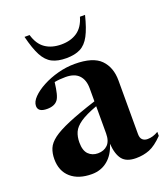

<svg xmlns="http://www.w3.org/2000/svg" viewBox="-136 -830 824 939"><g transform="rotate(-20 276.0 -360.0)"><path d="M552 -52.5Q514 -13.5 482 -0.8Q450 12 411.5 12Q362 12 340.2 -15Q318.5 -42 314.5 -98Q298.5 -45 263.8 -16.8Q229 11.5 181.5 11.5Q112.5 11.5 72.8 -23.2Q33 -58 33 -120Q33 -150.5 43 -174.8Q53 -199 82 -220.8Q111 -242.5 166.8 -266Q222.5 -289.5 314 -319V-387Q314 -430.5 291 -454.8Q268 -479 221.5 -479Q188.5 -479 163.5 -474Q159.5 -440 154 -418Q148.5 -396 140.5 -385.5Q123.5 -363 84.5 -363Q37.5 -363 37.5 -395Q37.5 -417 59.5 -439.5Q81.5 -462 117.5 -481.2Q153.5 -500.5 197.2 -512.2Q241 -524 285 -524Q380 -524 419.8 -483.5Q459.5 -443 459.5 -374.5V-96Q459.5 -75 469.5 -65.8Q479.5 -56.5 496 -56.5Q524 -56.5 552 -73.5ZM176 -154.5Q176 -112.5 195.2 -93.2Q214.5 -74 244 -74Q275.5 -74 294.8 -93.2Q314 -112.5 314 -152V-293.5Q255.5 -272 226 -251.5Q196.5 -231 186.2 -207.8Q176 -184.5 176 -154.5ZM258 -635.5Q307.5 -635.5 341 -658.5Q374.5 -681.5 389 -732H415.5Q399.5 -667 380 -630.2Q360.5 -593.5 331.5 -578.8Q302.5 -564 258 -564Q213.5 -564 184.5 -578.8Q155.5 -593.5 136 -630.2Q116.5 -667 100.5 -732H127Q141.5 -681.5 175 -658.5Q208.5 -635.5 258 -635.5Z"/></g></svg>

Font: Newsreader Display SemiBold
Style: Regular
Weight: 600
Designer: Hugues Gentile
Foundry: Production Type
Version: Version 1.001